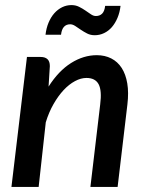

<svg xmlns="http://www.w3.org/2000/svg" viewBox="-20 -735 576 755"><path d="M171 -394.5Q210.5 -456.5 259.5 -487.2Q308.5 -518 360.5 -518Q392.5 -518 417.5 -505.2Q442.5 -492.5 458.5 -467.8Q474.5 -443 480.5 -407Q486.5 -371 481 -324.5L442.5 0H335.5L374 -324.5Q381 -379 367.8 -403.8Q354.5 -428.5 320 -428.5Q298 -428.5 274.8 -416Q251.5 -403.5 230.2 -380.8Q209 -358 190.5 -325.8Q172 -293.5 160 -254L132 0H25L86 -511H140Q157.5 -511 166.8 -502.2Q176 -493.5 176 -475ZM357 -672Q372 -672 381.5 -681.2Q391 -690.5 393.5 -712H454Q451 -686 442 -664.8Q433 -643.5 419.8 -628.2Q406.5 -613 389.2 -604.8Q372 -596.5 352.5 -596.5Q336 -596.5 322.8 -603.2Q309.5 -610 297.8 -618Q286 -626 275.8 -632.8Q265.5 -639.5 256 -639.5Q241 -639.5 231.8 -629.8Q222.5 -620 220 -598.5H159Q162 -624.5 171 -646Q180 -667.5 193.5 -682.8Q207 -698 224.2 -706.5Q241.5 -715 261 -715Q277.5 -715 291 -708.2Q304.5 -701.5 316 -693.5Q327.5 -685.5 337.5 -678.8Q347.5 -672 357 -672Z"/></svg>

Font: Lato 2
Style: Italic
Weight: 600
Italic angle: -7°
Designer: Lukasz Dziedzic with Adam Twardoch and Botio Nikoltchev
Foundry: tyPoland Lukasz Dziedzic
Version: Version 2.015; 2015-08-06; http://www.latofonts.com/